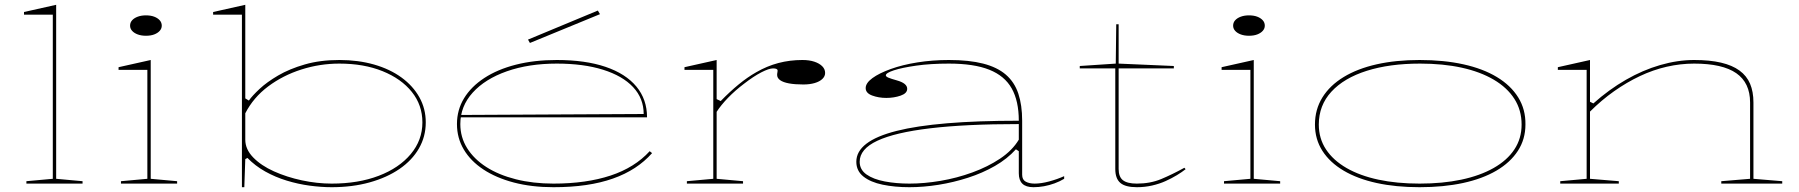

<svg xmlns="http://www.w3.org/2000/svg" viewBox="-20 -765 7496 800"><path d="M214 -20 324 -10V0H90V-10L200 -20V-704H80V-715L214 -745Z M588 -616Q569 -616 554 -621.5Q539 -627 530.5 -636.5Q522 -646 522 -658Q522 -671 530.5 -680.5Q539 -690 554 -695.5Q569 -701 588 -701Q608 -701 622.5 -695.5Q637 -690 645.5 -680.5Q654 -671 654 -658Q654 -646 645.5 -636.5Q637 -627 622.5 -621.5Q608 -616 588 -616ZM484 0V-10L594 -20V-474H474V-485L608 -515V-20L718 -10V0Z M988 15V-704H868V-715L1002 -745V-355L1017 -346Q1031 -366 1061.5 -394.5Q1092 -423 1139 -450.5Q1186 -478 1250 -496.5Q1314 -515 1394 -515Q1473 -515 1539 -496Q1605 -477 1653 -442Q1701 -407 1727.5 -359.5Q1754 -312 1754 -255Q1754 -196 1725.5 -146.5Q1697 -97 1644.5 -61Q1592 -25 1520 -5Q1448 15 1362 15Q1318 15 1270 8.5Q1222 2 1174.5 -12.5Q1127 -27 1085 -50.5Q1043 -74 1011 -107L1002 -102L998 15ZM1362 0Q1473 0 1558 -32.5Q1643 -65 1691.5 -123Q1740 -181 1740 -255Q1740 -327 1696 -382Q1652 -437 1574 -468.5Q1496 -500 1394 -500Q1313 -500 1236 -475.5Q1159 -451 1097.5 -405Q1036 -359 1002 -293V-183Q1002 -143 1035 -109Q1068 -75 1121.5 -51Q1175 -27 1238 -13.5Q1301 0 1362 0Z M2300 -515Q2419 -515 2503 -486.5Q2587 -458 2631.5 -404.5Q2676 -351 2676 -276H1898V-286L2662 -290Q2662 -355 2618 -402Q2574 -449 2492.5 -474.5Q2411 -500 2300 -500Q2183 -500 2092 -468Q2001 -436 1949.5 -379Q1898 -322 1898 -248Q1898 -193 1926.5 -147.5Q1955 -102 2006.5 -69Q2058 -36 2129.5 -18Q2201 0 2286 0Q2355 0 2414.5 -8.5Q2474 -17 2524 -33.5Q2574 -50 2615 -75.5Q2656 -101 2687 -135L2697 -127Q2666 -92 2625.5 -65.5Q2585 -39 2534 -21Q2483 -3 2421.5 6Q2360 15 2286 15Q2195 15 2121 -4.5Q2047 -24 1994 -59Q1941 -94 1912.5 -142Q1884 -190 1884 -248Q1884 -307 1913.5 -355.5Q1943 -404 1998 -440Q2053 -476 2129.5 -495.5Q2206 -515 2300 -515ZM2188 -586 2180 -600 2471 -721 2480 -706Z M2842 0V-10L2952 -20V-474H2832V-485L2966 -515V-352L2983 -344Q3021 -383 3057.5 -413Q3094 -443 3131 -464Q3176 -490 3223.5 -502.5Q3271 -515 3323 -515Q3352 -515 3373 -508Q3394 -501 3406 -489Q3418 -477 3418 -461Q3418 -447 3406.5 -436Q3395 -425 3374.5 -419Q3354 -413 3327 -413Q3292 -413 3267.5 -417.5Q3243 -422 3230.5 -431Q3218 -440 3218 -453Q3218 -457 3218.5 -459.5Q3219 -462 3219.5 -465Q3220 -468 3220 -471Q3220 -480 3201 -480Q3184 -480 3152 -463.5Q3120 -447 3080 -416Q3043 -388 3013.5 -357.5Q2984 -327 2966 -299V-20L3076 -10V0Z M3934 -515Q4018 -515 4076.5 -500Q4135 -485 4171 -454Q4207 -423 4223 -375Q4239 -327 4239 -262V-37Q4239 -16 4254 -8Q4269 0 4291 0Q4318 0 4351.5 -9Q4385 -18 4414 -31V-20Q4396 -9 4374 -1Q4352 7 4330 11Q4308 15 4286 15Q4255 15 4240 0.5Q4225 -14 4225 -43Q4225 -76 4225 -92.5Q4225 -109 4225 -118Q4225 -127 4225 -135L4213 -143Q4177 -103 4125.5 -73.5Q4074 -44 4013.5 -24.5Q3953 -5 3890.5 5Q3828 15 3769 15Q3708 15 3657.5 4.5Q3607 -6 3577.5 -29.5Q3548 -53 3548 -91Q3548 -177 3715.5 -219.5Q3883 -262 4225 -262Q4225 -344 4195.5 -396.5Q4166 -449 4102 -474.5Q4038 -500 3934 -500Q3857 -500 3797.5 -491.5Q3738 -483 3704.5 -472Q3671 -461 3671 -451Q3671 -446 3681.5 -441.5Q3692 -437 3717 -430Q3760 -418 3760 -395Q3760 -376 3732.5 -366.5Q3705 -357 3673 -357Q3641 -357 3614 -367Q3587 -377 3587 -398Q3587 -419 3615 -439.5Q3643 -460 3691.5 -477.5Q3740 -495 3802.5 -505Q3865 -515 3934 -515ZM4225 -248Q4004 -248 3856.5 -230.5Q3709 -213 3635.5 -178.5Q3562 -144 3562 -91Q3562 -58 3590.5 -38Q3619 -18 3666.5 -9Q3714 0 3769 0Q3831 0 3899 -11.5Q3967 -23 4031.5 -46.5Q4096 -70 4147 -104Q4198 -138 4225 -183Z M4717 15Q4669 15 4648 -3Q4627 -21 4627 -61V-480H4479V-490L4629 -500L4631 -664H4641V-500L4871 -490V-480H4641V-61Q4641 -28 4659 -14Q4677 0 4717 0Q4773 0 4818.5 -19Q4864 -38 4915 -66L4920 -60Q4905 -48 4883.5 -35Q4862 -22 4836.5 -10.5Q4811 1 4780.5 8Q4750 15 4717 15Z M5184 -616Q5165 -616 5150 -621.5Q5135 -627 5126.5 -636.5Q5118 -646 5118 -658Q5118 -671 5126.5 -680.5Q5135 -690 5150 -695.5Q5165 -701 5184 -701Q5204 -701 5218.5 -695.5Q5233 -690 5241.5 -680.5Q5250 -671 5250 -658Q5250 -646 5241.5 -636.5Q5233 -627 5218.5 -621.5Q5204 -616 5184 -616ZM5080 0V-10L5190 -20V-474H5070V-485L5204 -515V-20L5314 -10V0Z M5895 -515Q5996 -515 6077.5 -497Q6159 -479 6217 -444Q6275 -409 6306 -359Q6337 -309 6336 -246Q6336 -185 6304.5 -136.5Q6273 -88 6215 -54Q6157 -20 6076 -2.5Q5995 15 5895 15Q5796 15 5716 -2.5Q5636 -20 5578.5 -54Q5521 -88 5490 -136.5Q5459 -185 5459 -246Q5459 -309 5490 -359Q5521 -409 5578.5 -444Q5636 -479 5716 -497Q5796 -515 5895 -515ZM5897 -500Q5770 -500 5675 -470Q5580 -440 5527.5 -383Q5475 -326 5475 -246Q5475 -188 5505 -142.5Q5535 -97 5590.5 -65Q5646 -33 5723 -16.5Q5800 0 5895 0Q5991 0 6069 -16.5Q6147 -33 6203.5 -65Q6260 -97 6290 -142.5Q6320 -188 6320 -246Q6320 -306 6290 -353Q6260 -400 6204 -433Q6148 -466 6070.5 -483Q5993 -500 5897 -500Z M7406 -10V0H7152V-10L7272 -20V-338Q7272 -420 7214.5 -460Q7157 -500 7039 -500Q6982 -500 6925 -487Q6868 -474 6813 -448Q6758 -422 6705.5 -385Q6653 -348 6605 -300V-20L6725 -10V0H6481V-10L6591 -20V-474H6471V-485L6605 -515V-341L6619 -334Q6684 -392 6754.5 -432.5Q6825 -473 6897.5 -494Q6970 -515 7039 -515Q7104 -515 7151 -504Q7198 -493 7228 -471Q7258 -449 7272 -416Q7286 -383 7286 -338V-20Z"/></svg>

Font: Kalnia Expanded Thin
Style: Regular
Weight: 250
Width: 7
Designer: Frida Medrano
Foundry: Frida Medrano
Version: Version 1.105